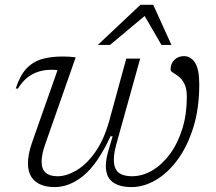

<svg xmlns="http://www.w3.org/2000/svg" viewBox="-20 -750 878 780"><path d="M493 -512H549.5L452 -162Q442.5 -126.5 442.5 -101Q442.5 -64.5 461.5 -49.2Q480.5 -34 515.5 -34Q558.5 -34 598.5 -57.5Q638.5 -81 670.2 -124Q702 -167 720.5 -226Q739 -285 739 -356Q739 -390.5 729 -409.8Q719 -429 706 -439Q693 -449 683 -454.8Q673 -460.5 673 -467.5Q673 -492 688.5 -507Q704 -522 727.5 -522Q755 -522 772.2 -495.5Q789.5 -469 789.5 -407.5Q789.5 -309 765.2 -231.8Q741 -154.5 701 -100.5Q661 -46.5 612.2 -18.2Q563.5 10 514.5 10Q464 10 437 -10.8Q410 -31.5 410 -76Q410 -101 419 -133L437.5 -196.5H429Q377.5 -85 320.5 -37.5Q263.5 10 202 10Q150.5 10 122 -14.5Q93.5 -39 93.5 -87Q93.5 -122 109.5 -169L213.5 -464.5Q208.5 -466 202 -466.2Q195.5 -466.5 189.5 -466.5Q98.5 -466.5 53 -390L44 -390.5Q61 -443.5 87.5 -471.5Q114 -499.5 150.5 -510Q187 -520.5 235 -520.5Q263 -520.5 287.5 -517L163 -162Q149 -121.5 149 -93Q149 -34 214 -34Q250 -34 290.5 -57.8Q331 -81.5 366.8 -131.8Q402.5 -182 424.5 -261.5ZM377.5 -567.5 550.5 -730.5H602.5L676.5 -567.5H636L567.5 -685L427 -567.5Z"/></svg>

Font: Newsreader 6pt Light
Style: Italic
Weight: 300
Italic angle: -17°
Designer: Hugues Gentile
Foundry: Production Type
Version: Version 1.003; ttfautohint (v1.8.3)